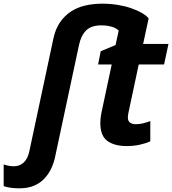

<svg xmlns="http://www.w3.org/2000/svg" viewBox="-140 -785 937 1045"><path d="M-64 120Q-34 120 -11.5 100Q11 80 20 37L151 -577Q162 -628 187 -664Q212 -700 246.5 -722.5Q281 -745 324.5 -755Q368 -765 416 -765Q460 -765 500 -758.5Q540 -752 573.5 -740.5Q607 -729 632 -714.5Q657 -700 669 -685L639 -546H777L753 -434H615L559 -171Q556 -156 556 -145Q556 -126 568 -117.5Q580 -109 599 -109Q619 -109 637.5 -113.5Q656 -118 678 -126V-16Q655 -5 621.5 2.5Q588 10 548 10Q484 10 445 -17.5Q406 -45 406 -116Q406 -141 412 -171L468 -434H394L408 -506L489 -540L506 -618Q494 -632 468 -639.5Q442 -647 411 -647Q357 -647 329 -619.5Q301 -592 290 -540L162 59Q155 97 140 129.5Q125 162 101.5 187Q78 212 44.5 226Q11 240 -35 240Q-86 240 -120 228V110Q-91 120 -64 120Z"/></svg>

Font: BC Sans
Style: Bold Italic
Weight: 700
Italic angle: -12°
Designer: Monotype Design Team
Province of B.C.
Foundry: Monotype Imaging Inc.
Version: Version 2.000;GOOG;noto-source:20170915:90ef993387c0